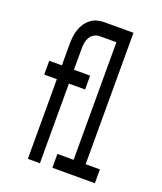

<svg xmlns="http://www.w3.org/2000/svg" viewBox="-136 -824 772 913"><g transform="rotate(20 250.0 -367.5)"><path d="M114 0V-403H50V-473H114V-580Q114 -599 116 -617.5Q118 -636 124 -654Q130 -672 140.5 -687.5Q151 -703 166 -714.5Q181 -726 199 -730.5Q217 -735 236 -735H310V-665H236Q221 -665 208 -657.5Q195 -650 187.5 -637.5Q180 -625 177.5 -610Q175 -595 175 -580V-473H257V-403H175V0ZM238 0V-70H320V-665H247V-735H381V-70H453V0Z"/></g></svg>

Font: Iosevka NFM
Style: Regular
Weight: 400
Monospace: yes
Designer: Belleve Invis
Foundry: Belleve Invis
Version: Version 29.0.4; ttfautohint (v1.8.4);Nerd Fonts 3.3.0